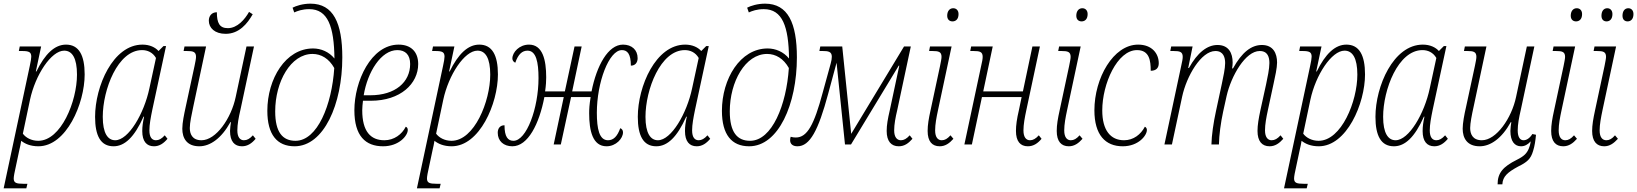

<svg xmlns="http://www.w3.org/2000/svg" viewBox="-44 -790 8953 1050"><path d="M-24 240H100L106 215H83C45 215 31 210 31 186C31 175 36 149 41 128L62 29C66 13 69 -2 72 -20C92 -4 122 10 166 10C319 10 419 -224 419 -383C419 -489 387 -546 317 -546C255 -546 202 -495 155 -399H152L181 -536H64L59 -511H77C115 -511 127 -505 127 -480C127 -471 124 -452 119 -430ZM165 -20C128 -20 97 -37 81 -59L120 -244C149 -380 236 -513 307 -513C351 -513 377 -472 377 -382C377 -236 290 -20 165 -20Z M577 10C638 10 691 -40 741 -152H744C737 -120 734 -98 734 -73C734 -17 758 10 798 10C828 10 851 -6 872 -31L857 -50C840 -31 825 -23 809 -23C788 -23 773 -38 773 -77C773 -109 780 -146 789 -190L864 -538H850L823 -511C805 -531 775 -546 735 -546C574 -546 476 -318 476 -151C476 -48 506 10 577 10ZM586 -23C545 -23 518 -62 518 -151C518 -300 600 -516 733 -516C762 -516 791 -504 809 -473L773 -307C744 -169 659 -23 586 -23Z M1190 -605C1264 -605 1309 -661 1338 -712L1318 -725C1295 -684 1254 -636 1202 -636C1156 -636 1142 -665 1142 -723C1113 -723 1098 -702 1098 -677C1098 -637 1131 -605 1190 -605ZM1046 10C1105 10 1167 -33 1216 -122H1219C1217 -108 1214 -88 1214 -74C1214 -16 1239 10 1279 10C1310 10 1333 -6 1354 -31L1339 -50C1322 -31 1307 -23 1290 -23C1270 -23 1254 -38 1254 -77C1254 -110 1261 -147 1271 -190L1345 -536H1304L1245 -260C1221 -144 1138 -23 1058 -23C1006 -23 994 -59 994 -90C994 -119 1004 -164 1013 -207L1083 -536H965L960 -511H978C1012 -511 1028 -507 1028 -479C1028 -468 1024 -450 1020 -430L971 -203C963 -166 953 -119 953 -86C953 -35 977 10 1046 10Z M1567 10C1727 10 1828 -220 1828 -476C1828 -664 1779 -770 1654 -770C1612 -770 1575 -758 1556 -748L1565 -722C1583 -730 1609 -740 1647 -740C1749 -740 1783 -645 1785 -470C1755 -507 1711 -525 1668 -525C1518 -525 1418 -359 1418 -184C1418 -54 1471 10 1567 10ZM1572 -20C1502 -20 1461 -66 1461 -181C1461 -343 1546 -495 1665 -495C1712 -495 1755 -470 1784 -418C1771 -217 1692 -20 1572 -20Z M2051 10C2139 10 2186 -49 2186 -79C2186 -87 2183 -94 2175 -97C2154 -55 2111 -23 2058 -23C1983 -23 1937 -71 1937 -187C1937 -201 1939 -223 1941 -239H1984C2146 -239 2243 -332 2243 -440C2243 -506 2204 -546 2136 -546C1985 -546 1894 -345 1894 -187C1894 -46 1955 10 2051 10ZM1945 -269C1966 -397 2040 -516 2129 -516C2173 -516 2199 -490 2199 -440C2199 -341 2118 -269 1981 -269Z M2236 240H2360L2366 215H2343C2305 215 2291 210 2291 186C2291 175 2296 149 2301 128L2322 29C2326 13 2329 -2 2332 -20C2352 -4 2382 10 2426 10C2579 10 2679 -224 2679 -383C2679 -489 2647 -546 2577 -546C2515 -546 2462 -495 2415 -399H2412L2441 -536H2324L2319 -511H2337C2375 -511 2387 -505 2387 -480C2387 -471 2384 -452 2379 -430ZM2425 -20C2388 -20 2357 -37 2341 -59L2380 -244C2409 -380 2496 -513 2567 -513C2611 -513 2637 -472 2637 -382C2637 -236 2550 -20 2425 -20Z M2758 10C2843 10 2905 -112 2933 -259H3039L2984 0H3023L3079 -259H3186C3179 -216 3178 -193 3178 -170C3178 -75 3197 10 3273 10C3325 10 3363 -33 3363 -66C3363 -77 3358 -85 3348 -89C3332 -44 3311 -23 3281 -23C3233 -23 3220 -86 3220 -173C3220 -339 3286 -516 3357 -516C3387 -516 3406 -495 3406 -431C3431 -431 3443 -449 3443 -472C3443 -517 3411 -546 3363 -546C3282 -546 3219 -432 3191 -290H3085L3137 -536H3098L3045 -290H2937C2942 -325 2943 -348 2943 -367C2943 -462 2924 -546 2849 -546C2796 -546 2758 -504 2758 -470C2758 -459 2765 -451 2774 -447C2790 -494 2812 -513 2841 -513C2888 -513 2901 -450 2901 -363C2901 -197 2835 -20 2764 -20C2734 -20 2715 -41 2715 -105C2690 -105 2678 -87 2678 -64C2678 -19 2710 10 2758 10Z M3545 10C3606 10 3659 -40 3709 -152H3712C3705 -120 3702 -98 3702 -73C3702 -17 3726 10 3766 10C3796 10 3819 -6 3840 -31L3825 -50C3808 -31 3793 -23 3777 -23C3756 -23 3741 -38 3741 -77C3741 -109 3748 -146 3757 -190L3832 -538H3818L3791 -511C3773 -531 3743 -546 3703 -546C3542 -546 3444 -318 3444 -151C3444 -48 3474 10 3545 10ZM3554 -23C3513 -23 3486 -62 3486 -151C3486 -300 3568 -516 3701 -516C3730 -516 3759 -504 3777 -473L3741 -307C3712 -169 3627 -23 3554 -23Z M4053 10C4213 10 4314 -220 4314 -476C4314 -664 4265 -770 4140 -770C4098 -770 4061 -758 4042 -748L4051 -722C4069 -730 4095 -740 4133 -740C4235 -740 4269 -645 4271 -470C4241 -507 4197 -525 4154 -525C4004 -525 3904 -359 3904 -184C3904 -54 3957 10 4053 10ZM4058 -20C3988 -20 3947 -66 3947 -181C3947 -343 4032 -495 4151 -495C4198 -495 4241 -470 4270 -418C4257 -217 4178 -20 4058 -20Z M4317 10C4385 10 4431 -76 4485 -277L4531 -447L4577 0H4610L4871 -431H4874L4822 -187C4811 -140 4805 -106 4805 -74C4805 -17 4830 10 4871 10C4902 10 4924 -6 4946 -31L4931 -50C4914 -31 4899 -23 4883 -23C4862 -23 4846 -39 4846 -77C4846 -110 4853 -147 4863 -189L4937 -536H4900L4611 -58L4562 -536H4442L4437 -511H4456C4485 -511 4505 -508 4505 -480C4505 -470 4503 -457 4499 -443L4455 -283C4408 -108 4371 -38 4308 -38C4299 -38 4290 -39 4280 -42C4278 -36 4277 -30 4277 -23C4277 -2 4292 10 4317 10Z M5165 -673C5182 -673 5198 -684 5198 -713C5198 -734 5185 -745 5169 -745C5149 -745 5136 -729 5136 -704C5136 -683 5149 -673 5165 -673ZM5095 10C5125 10 5148 -6 5170 -31L5154 -50C5137 -31 5123 -23 5106 -23C5086 -23 5070 -38 5070 -77C5070 -110 5077 -147 5086 -189L5160 -536H5042L5037 -511H5055C5089 -511 5105 -507 5105 -479C5105 -469 5101 -450 5097 -430L5045 -187C5035 -142 5029 -107 5029 -74C5029 -16 5054 10 5095 10Z M5577 10C5608 10 5631 -6 5652 -31L5637 -50C5620 -31 5605 -23 5589 -23C5568 -23 5553 -39 5553 -77C5553 -109 5560 -147 5569 -189L5643 -536H5602L5550 -290H5333L5385 -536H5267L5262 -511H5280C5314 -511 5330 -507 5330 -479C5330 -468 5327 -451 5322 -431L5230 0H5271L5326 -259H5543L5528 -187C5517 -140 5512 -105 5512 -74C5512 -17 5536 10 5577 10Z M5871 -673C5888 -673 5904 -684 5904 -713C5904 -734 5891 -745 5875 -745C5855 -745 5842 -729 5842 -704C5842 -683 5855 -673 5871 -673ZM5801 10C5831 10 5854 -6 5876 -31L5860 -50C5843 -31 5829 -23 5812 -23C5792 -23 5776 -38 5776 -77C5776 -110 5783 -147 5792 -189L5866 -536H5748L5743 -511H5761C5795 -511 5811 -507 5811 -479C5811 -469 5807 -450 5803 -430L5751 -187C5741 -142 5735 -107 5735 -74C5735 -16 5760 10 5801 10Z M6096 10C6182 10 6228 -49 6228 -79C6228 -87 6224 -94 6217 -97C6195 -55 6155 -23 6103 -23C6029 -23 5984 -78 5984 -186C5984 -332 6066 -516 6174 -516C6242 -516 6249 -458 6249 -403C6276 -403 6293 -416 6293 -444C6293 -497 6256 -546 6180 -546C6044 -546 5941 -362 5941 -187C5941 -52 6001 10 6096 10Z M6899 10C6929 10 6952 -6 6974 -31L6959 -50C6942 -31 6927 -23 6910 -23C6890 -23 6874 -39 6874 -77C6874 -110 6881 -147 6890 -189L6921 -333C6929 -369 6940 -419 6940 -448C6940 -498 6919 -544 6857 -544C6800 -544 6748 -505 6699 -416H6694C6696 -427 6697 -438 6697 -448C6697 -499 6676 -544 6614 -544C6558 -544 6504 -502 6458 -418H6454L6478 -536H6361L6356 -511H6374C6408 -511 6424 -507 6424 -479C6424 -468 6421 -453 6416 -431L6324 0H6365L6421 -262C6445 -373 6524 -511 6603 -511C6647 -511 6656 -475 6656 -445C6656 -416 6646 -369 6638 -332L6606 -183C6592 -119 6582 -50 6581 0H6622C6623 -51 6632 -119 6645 -179L6664 -265C6689 -375 6767 -511 6845 -511C6890 -511 6898 -476 6898 -445C6898 -414 6888 -367 6880 -329L6849 -188C6839 -141 6833 -106 6833 -74C6833 -17 6858 10 6899 10Z M6978 240H7102L7108 215H7085C7047 215 7033 210 7033 186C7033 175 7038 149 7043 128L7064 29C7068 13 7071 -2 7074 -20C7094 -4 7124 10 7168 10C7321 10 7421 -224 7421 -383C7421 -489 7389 -546 7319 -546C7257 -546 7204 -495 7157 -399H7154L7183 -536H7066L7061 -511H7079C7117 -511 7129 -505 7129 -480C7129 -471 7126 -452 7121 -430ZM7167 -20C7130 -20 7099 -37 7083 -59L7122 -244C7151 -380 7238 -513 7309 -513C7353 -513 7379 -472 7379 -382C7379 -236 7292 -20 7167 -20Z M7579 10C7640 10 7693 -40 7743 -152H7746C7739 -120 7736 -98 7736 -73C7736 -17 7760 10 7800 10C7830 10 7853 -6 7874 -31L7859 -50C7842 -31 7827 -23 7811 -23C7790 -23 7775 -38 7775 -77C7775 -109 7782 -146 7791 -190L7866 -538H7852L7825 -511C7807 -531 7777 -546 7737 -546C7576 -546 7478 -318 7478 -151C7478 -48 7508 10 7579 10ZM7588 -23C7547 -23 7520 -62 7520 -151C7520 -300 7602 -516 7735 -516C7764 -516 7793 -504 7811 -473L7775 -307C7746 -169 7661 -23 7588 -23Z M8048 10C8107 10 8169 -33 8218 -122H8221C8219 -108 8216 -88 8216 -74C8216 -16 8240 10 8274 10C8294 10 8311 1 8327 -17C8325 -1 8321 13 8316 24C8305 49 8291 64 8251 84C8175 122 8146 156 8146 218H8172C8174 175 8201 152 8258 121C8307 97 8327 80 8340 36C8349 8 8353 -22 8356 -53L8336 -57C8322 -34 8304 -23 8288 -23C8270 -23 8256 -38 8256 -77C8256 -110 8263 -147 8273 -190L8347 -536H8306L8247 -260C8223 -144 8139 -23 8060 -23C8008 -23 7996 -59 7996 -90C7996 -116 8005 -162 8015 -207L8085 -536H7967L7962 -511H7980C8014 -511 8030 -507 8030 -479C8030 -468 8026 -450 8022 -430L7973 -203C7964 -164 7955 -117 7955 -86C7955 -35 7979 10 8048 10Z M8575 -673C8592 -673 8608 -684 8608 -713C8608 -734 8595 -745 8579 -745C8559 -745 8546 -729 8546 -704C8546 -683 8559 -673 8575 -673ZM8505 10C8535 10 8558 -6 8580 -31L8564 -50C8547 -31 8533 -23 8516 -23C8496 -23 8480 -38 8480 -77C8480 -110 8487 -147 8496 -189L8570 -536H8452L8447 -511H8465C8499 -511 8515 -507 8515 -479C8515 -469 8511 -450 8507 -430L8455 -187C8445 -142 8439 -107 8439 -74C8439 -16 8464 10 8505 10Z M8742 -673C8758 -673 8774 -684 8774 -713C8774 -734 8761 -745 8746 -745C8726 -745 8714 -729 8714 -704C8714 -683 8726 -673 8742 -673ZM8857 -673C8873 -673 8889 -684 8889 -713C8889 -734 8876 -745 8861 -745C8841 -745 8829 -729 8829 -704C8829 -683 8841 -673 8857 -673ZM8729 10C8759 10 8781 -6 8804 -31L8788 -50C8772 -31 8757 -23 8741 -23C8720 -23 8704 -38 8704 -77C8704 -109 8711 -146 8720 -189L8794 -536H8676L8671 -511H8689C8723 -511 8739 -507 8739 -479C8739 -470 8735 -451 8731 -430L8679 -187C8669 -141 8663 -106 8663 -74C8663 -17 8688 10 8729 10Z"/></svg>

Font: Noto Serif Condensed ExtraLight
Style: Italic
Weight: 200
Width: 3
Italic angle: -12°
Designer: Monotype Design Team
Foundry: Monotype Imaging Inc.
Version: Version 2.013